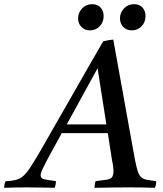

<svg xmlns="http://www.w3.org/2000/svg" viewBox="-104 -896 780 917"><path d="M431 -131 411 -260H191L122 -134Q109 -109 99.5 -89.5Q90 -70 90 -59Q90 -44 106.5 -40Q123 -36 163 -31Q163 -14 157 1Q143 0 117 0Q91 0 65 -0.5Q39 -1 24 -1Q-4 -1 -29 -0.5Q-54 0 -84 1Q-84 -15 -78 -30Q-48 -32 -29 -36.5Q-10 -41 6 -54.5Q22 -68 42 -98.5Q62 -129 94 -184Q122 -233 159 -298Q196 -363 237 -434Q278 -505 317 -574Q356 -643 389 -699Q403 -702 414.5 -704Q426 -706 437 -707L540 -136Q547 -100 553.5 -79.5Q560 -59 570 -50Q580 -41 597 -37.5Q614 -34 642 -31Q642 -14 636 1Q612 0 578 -0.5Q544 -1 511 -1Q482 -1 435 -0.5Q388 0 347 1Q348 -7 349 -15.5Q350 -24 353 -31Q389 -35 407 -38Q425 -41 431.5 -50.5Q438 -60 438 -81Q438 -86 437 -96.5Q436 -107 431 -131ZM215 -302H404L362 -570ZM325 -751Q300 -751 284.5 -767.5Q269 -784 269 -808Q269 -836 288.5 -856Q308 -876 336 -876Q362 -876 376.5 -860Q391 -844 391 -819Q391 -791 372.5 -771Q354 -751 325 -751ZM525 -751Q500 -751 484.5 -767.5Q469 -784 469 -808Q469 -836 488.5 -856Q508 -876 536 -876Q562 -876 576.5 -860Q591 -844 591 -819Q591 -791 572.5 -771Q554 -751 525 -751Z"/></svg>

Font: Tiro Devanagari Marathi
Style: Italic
Weight: 400
Italic angle: -11°
Designer: Devanagari: John Hudson & Fiona Ross, assisted by Paul Hanslow. Latin: John Hudson with Paul Hanslow, assisted by Kaja S
Foundry: Tiro Typeworks Ltd.
Version: Version 1.52